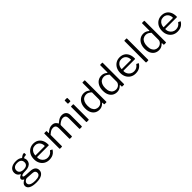

<svg xmlns="http://www.w3.org/2000/svg" viewBox="454 -2583 4600 4600"><g transform="rotate(-45 2754.0 -283.5)"><path d="M556 -539Q566 -539 570.5 -535Q575 -531 575 -523V-488Q575 -479 570.5 -474Q566 -469 555 -470Q539 -470 527 -468Q515 -466 503 -461Q479 -452 483 -438Q488 -427 494 -411.5Q500 -396 500 -370Q500 -326 477 -289.5Q454 -253 405.5 -231Q357 -209 283 -209Q232 -209 203 -203Q174 -197 162 -187Q150 -177 150 -166Q150 -150 171.5 -143Q193 -136 241 -133L370 -126Q458 -121 499 -84Q540 -47 540 13Q540 88 473.5 131.5Q407 175 284 175Q157 175 90.5 138.5Q24 102 24 34Q24 -1 48.5 -29Q73 -57 118 -79Q129 -84 118 -90Q96 -100 84 -114.5Q72 -129 72 -149Q72 -163 81 -177Q90 -191 107.5 -203Q125 -215 150 -224Q156 -226 156 -229Q156 -232 151 -236Q107 -258 86 -291Q65 -324 65 -370Q65 -448 124 -493Q183 -538 291 -538Q343 -538 379.5 -526Q416 -514 441 -493Q447 -488 452 -488Q457 -488 462 -493Q474 -504 489 -514.5Q504 -525 521.5 -532Q539 -539 556 -539ZM283 -262Q353 -262 387 -290.5Q421 -319 421 -371Q421 -424 387 -454.5Q353 -485 283 -485Q216 -485 179.5 -454.5Q143 -424 143 -371Q143 -319 179.5 -290.5Q216 -262 283 -262ZM195 -65Q177 -66 155 -54.5Q133 -43 116 -23Q99 -3 99 24Q99 55 120.5 77.5Q142 100 185.5 111.5Q229 123 293 123Q376 123 419 98.5Q462 74 462 23Q462 -10 439.5 -31Q417 -52 362 -55Z M717 -232Q717 -183 740.5 -142.5Q764 -102 803.5 -78Q843 -54 892 -54Q942 -54 981 -74.5Q1020 -95 1048 -137Q1052 -141 1054.5 -141.5Q1057 -142 1062 -140L1104 -119Q1113 -114 1106 -105Q1079 -65 1046.5 -39.5Q1014 -14 974 -2Q934 10 884 10Q810 10 753 -24Q696 -58 663 -119Q630 -180 630 -260Q630 -347 663.5 -409.5Q697 -472 754.5 -506Q812 -540 883 -540Q956 -540 1010 -508Q1064 -476 1094 -415Q1124 -354 1124 -268Q1124 -261 1122.5 -254Q1121 -247 1109 -247H726Q722 -247 719.5 -242.5Q717 -238 717 -232ZM1023 -302Q1034 -302 1037 -304.5Q1040 -307 1040 -316Q1040 -359 1021.5 -396.5Q1003 -434 968.5 -457Q934 -480 885 -480Q831 -480 794 -454.5Q757 -429 738 -388Q719 -347 719 -302Z M1256 0Q1242 0 1242 -13V-517Q1242 -530 1253 -530H1313Q1323 -530 1323 -519V-461Q1323 -456 1325.5 -455Q1328 -454 1333 -458Q1365 -484 1392.5 -502.5Q1420 -521 1448.5 -530.5Q1477 -540 1510 -540Q1569 -540 1604.5 -513Q1640 -486 1652 -452Q1654 -448 1658 -449Q1662 -450 1666 -454Q1698 -481 1726.5 -500Q1755 -519 1784.5 -529.5Q1814 -540 1847 -540Q1920 -540 1960 -498.5Q2000 -457 2000 -387V-16Q2000 0 1985 0H1929Q1922 0 1919 -3.5Q1916 -7 1916 -13V-370Q1916 -419 1892.5 -446.5Q1869 -474 1819 -474Q1790 -474 1763.5 -463Q1737 -452 1715.5 -436Q1694 -420 1677 -406Q1669 -399 1666 -392.5Q1663 -386 1663 -376V-16Q1663 0 1648 0H1592Q1586 0 1582.5 -3.5Q1579 -7 1579 -13V-370Q1579 -419 1556 -446.5Q1533 -474 1483 -474Q1441 -474 1406 -454Q1371 -434 1326 -393V-15Q1326 0 1311 0H1256Z M2232 -17Q2232 -7 2228.5 -3.5Q2225 0 2214 0H2163Q2154 0 2151 -3Q2148 -6 2148 -14V-516Q2148 -530 2160 -530H2221Q2232 -530 2232 -517ZM2236 -644Q2236 -625 2218 -625H2160Q2151 -625 2148 -629.5Q2145 -634 2145 -642V-726Q2145 -742 2159 -742H2222Q2236 -742 2236 -727Z M2764 0Q2757 0 2753.5 -3.5Q2750 -7 2750 -14V-56Q2750 -64 2746.5 -65Q2743 -66 2737 -60Q2726 -50 2705.5 -33Q2685 -16 2654 -3Q2623 10 2580 10Q2517 10 2467 -20Q2417 -50 2387.5 -109.5Q2358 -169 2358 -257Q2358 -342 2387.5 -405.5Q2417 -469 2470.5 -504.5Q2524 -540 2592 -540Q2641 -540 2674 -524Q2707 -508 2732 -487Q2741 -480 2744.5 -481.5Q2748 -483 2748 -494V-729Q2748 -742 2759 -742H2820Q2831 -742 2831 -729V-16Q2831 -7 2828 -3.5Q2825 0 2815 0H2764ZM2747 -413Q2716 -444 2684 -461Q2652 -478 2612 -478Q2564 -478 2525.5 -453.5Q2487 -429 2465.5 -380Q2444 -331 2444 -260Q2444 -187 2466 -140.5Q2488 -94 2525 -72.5Q2562 -51 2606 -51Q2647 -51 2678.5 -70Q2710 -89 2728.5 -117Q2747 -145 2747 -172V-413Z M3363 0Q3356 0 3352.5 -3.5Q3349 -7 3349 -14V-56Q3349 -64 3345.5 -65Q3342 -66 3336 -60Q3325 -50 3304.5 -33Q3284 -16 3253 -3Q3222 10 3179 10Q3116 10 3066 -20Q3016 -50 2986.5 -109.5Q2957 -169 2957 -257Q2957 -342 2986.5 -405.5Q3016 -469 3069.5 -504.5Q3123 -540 3191 -540Q3240 -540 3273 -524Q3306 -508 3331 -487Q3340 -480 3343.5 -481.5Q3347 -483 3347 -494V-729Q3347 -742 3358 -742H3419Q3430 -742 3430 -729V-16Q3430 -7 3427 -3.5Q3424 0 3414 0H3363ZM3346 -413Q3315 -444 3283 -461Q3251 -478 3211 -478Q3163 -478 3124.5 -453.5Q3086 -429 3064.5 -380Q3043 -331 3043 -260Q3043 -187 3065 -140.5Q3087 -94 3124 -72.5Q3161 -51 3205 -51Q3246 -51 3277.5 -70Q3309 -89 3327.5 -117Q3346 -145 3346 -172V-413Z M3641 -232Q3641 -183 3664.5 -142.5Q3688 -102 3727.5 -78Q3767 -54 3816 -54Q3866 -54 3905 -74.5Q3944 -95 3972 -137Q3976 -141 3978.5 -141.5Q3981 -142 3986 -140L4028 -119Q4037 -114 4030 -105Q4003 -65 3970.5 -39.5Q3938 -14 3898 -2Q3858 10 3808 10Q3734 10 3677 -24Q3620 -58 3587 -119Q3554 -180 3554 -260Q3554 -347 3587.5 -409.5Q3621 -472 3678.5 -506Q3736 -540 3807 -540Q3880 -540 3934 -508Q3988 -476 4018 -415Q4048 -354 4048 -268Q4048 -261 4046.5 -254Q4045 -247 4033 -247H3650Q3646 -247 3643.5 -242.5Q3641 -238 3641 -232ZM3947 -302Q3958 -302 3961 -304.5Q3964 -307 3964 -316Q3964 -359 3945.5 -396.5Q3927 -434 3892.5 -457Q3858 -480 3809 -480Q3755 -480 3718 -454.5Q3681 -429 3662 -388Q3643 -347 3643 -302Z M4251 -17Q4251 -7 4247 -3.5Q4243 0 4233 0H4181Q4166 0 4166 -14L4167 -728Q4167 -742 4179 -742H4239Q4251 -742 4251 -729Z M4782 0Q4775 0 4771.5 -3.5Q4768 -7 4768 -14V-56Q4768 -64 4764.5 -65Q4761 -66 4755 -60Q4744 -50 4723.5 -33Q4703 -16 4672 -3Q4641 10 4598 10Q4535 10 4485 -20Q4435 -50 4405.5 -109.5Q4376 -169 4376 -257Q4376 -342 4405.5 -405.5Q4435 -469 4488.5 -504.5Q4542 -540 4610 -540Q4659 -540 4692 -524Q4725 -508 4750 -487Q4759 -480 4762.5 -481.5Q4766 -483 4766 -494V-729Q4766 -742 4777 -742H4838Q4849 -742 4849 -729V-16Q4849 -7 4846 -3.5Q4843 0 4833 0H4782ZM4765 -413Q4734 -444 4702 -461Q4670 -478 4630 -478Q4582 -478 4543.5 -453.5Q4505 -429 4483.5 -380Q4462 -331 4462 -260Q4462 -187 4484 -140.5Q4506 -94 4543 -72.5Q4580 -51 4624 -51Q4665 -51 4696.5 -70Q4728 -89 4746.5 -117Q4765 -145 4765 -172V-413Z M5060 -232Q5060 -183 5083.5 -142.5Q5107 -102 5146.5 -78Q5186 -54 5235 -54Q5285 -54 5324 -74.5Q5363 -95 5391 -137Q5395 -141 5397.5 -141.5Q5400 -142 5405 -140L5447 -119Q5456 -114 5449 -105Q5422 -65 5389.5 -39.5Q5357 -14 5317 -2Q5277 10 5227 10Q5153 10 5096 -24Q5039 -58 5006 -119Q4973 -180 4973 -260Q4973 -347 5006.5 -409.5Q5040 -472 5097.5 -506Q5155 -540 5226 -540Q5299 -540 5353 -508Q5407 -476 5437 -415Q5467 -354 5467 -268Q5467 -261 5465.5 -254Q5464 -247 5452 -247H5069Q5065 -247 5062.5 -242.5Q5060 -238 5060 -232ZM5366 -302Q5377 -302 5380 -304.5Q5383 -307 5383 -316Q5383 -359 5364.5 -396.5Q5346 -434 5311.5 -457Q5277 -480 5228 -480Q5174 -480 5137 -454.5Q5100 -429 5081 -388Q5062 -347 5062 -302Z"/></g></svg>

Font: Libre Franklin
Style: Regular
Weight: 400
Designer: Pablo Impallari, Rodrigo Fuenzalida, Nhung Nguyen
Foundry: Impallari Type
Version: Version 3.000